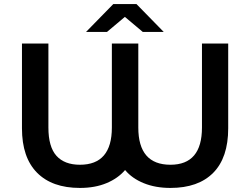

<svg xmlns="http://www.w3.org/2000/svg" viewBox="-20 -914 1231 944"><path d="M1102 -700V-283Q1102 -139 1028.5 -64.5Q955 10 818 10Q744 10 686.5 -13.5Q629 -37 595 -78Q560 -37 503.5 -13.5Q447 10 373 10Q236 10 162 -65Q88 -140 88 -283V-700H218V-287Q218 -192 257.5 -148Q297 -104 373 -104Q530 -104 530 -287V-700H660V-287Q660 -104 818 -104Q973 -104 973 -287V-700ZM682 -757 594 -831 506 -757H403L537 -894H651L785 -757Z"/></svg>

Font: Montserrat Alternates SemiBold
Style: Regular
Weight: 600
Designer: Julieta Ulanovsky
Foundry: Julieta Ulanovsky
Version: Version 7.200